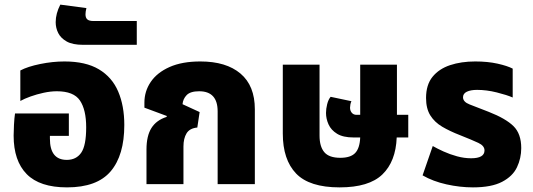

<svg xmlns="http://www.w3.org/2000/svg" viewBox="-20 -797 2307 831"><path d="M270 14Q152 14 95.5 -43.5Q39 -101 39 -210Q39 -228 40.5 -257Q42 -286 45 -306H278V-209H196V-197Q196 -105 269 -105Q310 -105 331.5 -136Q353 -167 353 -246Q353 -322 326 -362Q299 -402 226 -402Q199 -402 169 -395.5Q139 -389 112.5 -379.5Q86 -370 68 -360V-492Q100 -509 154 -520Q208 -531 259 -531Q351 -531 408 -497Q465 -463 491.5 -401Q518 -339 518 -256Q518 -125 459 -55.5Q400 14 270 14Z M340 -603Q294 -603 268.5 -617.5Q243 -632 232 -654Q221 -676 221 -701Q221 -738 241 -777L354 -762Q352 -755 351 -747.5Q350 -740 350 -735Q350 -720 358 -713Q366 -706 385 -706H572V-603Z M614 0V-150Q614 -209 635.5 -243Q657 -277 701 -291L702 -295L605 -331V-353Q605 -402 632.5 -442.5Q660 -483 714 -507Q768 -531 847 -531Q959 -531 1021 -478.5Q1083 -426 1083 -324V0H922V-315Q922 -402 842 -402Q804 -402 788 -385.5Q772 -369 770 -346L844 -312L834 -245Q801 -242 787.5 -220Q774 -198 774 -163V0Z M1450 14Q1319 14 1261.5 -46Q1204 -106 1204 -219V-517H1363V-210Q1363 -163 1383.5 -138.5Q1404 -114 1453 -114Q1497 -114 1517 -134.5Q1537 -155 1539 -202H1511Q1465 -202 1439 -218Q1413 -234 1402 -258.5Q1391 -283 1391 -308Q1391 -326 1396 -346Q1401 -366 1411 -378L1501 -359Q1498 -353 1496.5 -345Q1495 -337 1495 -331Q1495 -318 1502.5 -309Q1510 -300 1523 -300H1539V-517H1698V-300H1747V-202H1697Q1693 -98 1635 -42Q1577 14 1450 14Z M2027 14Q1971 14 1912.5 1Q1854 -12 1809 -38L1853 -165Q1872 -154 1899.5 -141.5Q1927 -129 1958 -120.5Q1989 -112 2019 -112Q2077 -112 2077 -146Q2077 -166 2050.5 -178.5Q2024 -191 1971 -212Q1927 -229 1894 -248.5Q1861 -268 1842.5 -297.5Q1824 -327 1824 -373Q1824 -430 1852 -464.5Q1880 -499 1928 -515Q1976 -531 2037 -531Q2091 -531 2133.5 -521.5Q2176 -512 2199 -500V-375Q2174 -386 2130 -397Q2086 -408 2045 -408Q2017 -408 2000.5 -400Q1984 -392 1984 -376Q1984 -356 2012.5 -345Q2041 -334 2095 -313Q2169 -284 2202.5 -251Q2236 -218 2236 -156Q2236 -112 2217.5 -73Q2199 -34 2153 -10Q2107 14 2027 14Z"/></svg>

Font: Noto Sans Thai UI SemCond ExtBd
Style: Regular
Weight: 800
Width: 4
Designer: Monotype Design Team
Foundry: Monotype Imaging Inc.
Version: Version 2.000